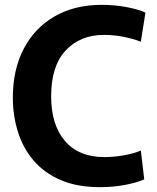

<svg xmlns="http://www.w3.org/2000/svg" viewBox="-20 -760 649 792"><path d="M392 12Q298 12 230 -17.5Q162 -47 118.5 -98Q75 -149 54 -216Q33 -283 33 -357Q33 -473 78 -559Q123 -645 205.5 -692.5Q288 -740 399 -740Q455 -740 503.5 -730.5Q552 -721 580 -708L561 -588Q530 -600 490.5 -608Q451 -616 408 -616Q311 -616 251 -552Q191 -488 191 -363Q191 -245 248 -178.5Q305 -112 410 -112Q448 -112 489 -119Q530 -126 561 -139L575 -20Q546 -7 497 2.5Q448 12 392 12Z"/></svg>

Font: Murecho SemiBold
Style: Regular
Weight: 600
Designer: Neil Summerour
Foundry: Positype
Version: Version 1.010; ttfautohint (v1.8.3)